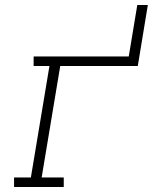

<svg xmlns="http://www.w3.org/2000/svg" viewBox="-20 -745 640 765"><path d="M36 0V-38H103L177 -482H114V-520H493L527 -725H569L529 -482H220L146 -38H234V0Z"/></svg>

Font: Iosevka Etoile XLtObl
Style: Regular
Weight: 200
Italic angle: -9°
Designer: Belleve Invis
Foundry: Belleve Invis
Version: Version 15.5.2; ttfautohint (v1.8.4)